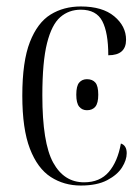

<svg xmlns="http://www.w3.org/2000/svg" viewBox="-20 -564 433 594"><path d="M230 10Q178 10 137 -16.5Q96 -43 72.5 -104Q49 -165 49 -268Q49 -374 72.5 -434Q96 -494 136.5 -519Q177 -544 230 -544Q297 -544 333.5 -513.5Q370 -483 370 -441Q370 -393 315 -393Q315 -463 296.5 -498.5Q278 -534 230 -534Q193 -534 166.5 -511Q140 -488 125.5 -430.5Q111 -373 111 -269Q111 -122 144.5 -61Q178 0 240 0Q289 0 316.5 -32Q344 -64 354 -120Q372 -114 372 -90Q372 -69 357.5 -46Q343 -23 311.5 -6.5Q280 10 230 10ZM249 -223Q234 -223 225 -234Q216 -245 216 -271Q216 -298 225 -308.5Q234 -319 249 -319Q266 -319 275 -308.5Q284 -298 284 -271Q284 -245 275 -234Q266 -223 249 -223Z"/></svg>

Font: Noto Serif Display Condensed Light
Style: Regular
Weight: 300
Width: 3
Designer: Monotype Design Team
Foundry: Monotype Imaging Inc.
Version: Version 2.009